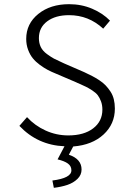

<svg xmlns="http://www.w3.org/2000/svg" viewBox="-20 -692 640 923"><path d="M238.8 210.9 231.9 175.8Q323.2 164.1 323.2 127Q323.2 106.4 306.4 94.2Q289.6 82 256.8 74.2L290 11.2Q161.1 5.9 73.2 -86.9L109.9 -128.9Q147.5 -87.9 199.2 -64.5Q251 -41 308.1 -41Q383.8 -41 428 -75Q472.2 -108.9 472.2 -165Q472.2 -187 465.6 -204.6Q459 -222.2 450.2 -233.9Q441.4 -245.6 423.8 -257.1Q406.2 -268.6 392.8 -275.1Q379.4 -281.7 355 -292.5Q353.5 -293 352.8 -293.2Q352.1 -293.5 351.1 -293.9Q350.1 -294.4 349.1 -294.9Q348.1 -295.4 347.2 -295.9L249 -337.9Q227.1 -346.7 209.5 -356Q191.9 -365.2 171.6 -380.1Q151.4 -395 137.7 -411.9Q124 -428.7 115 -452.9Q106 -477.1 106 -504.9Q106 -578.1 164.1 -625Q222.2 -671.9 312 -671.9Q371.6 -671.9 422.9 -650.1Q474.1 -628.4 508.8 -592.8L476.1 -554.2Q406.2 -619.1 312 -619.1Q246.6 -619.1 206.8 -589.4Q167 -559.6 167 -508.8Q167 -484.9 176 -466.1Q185.1 -447.3 205.8 -432.1Q226.6 -417 239.5 -410.2Q252.4 -403.3 280.8 -390.6Q285.6 -388.2 288.1 -387.2L384.8 -345.2Q407.7 -334.5 423.3 -326.4Q439 -318.4 457.5 -306.2Q476.1 -293.9 488 -281.2Q500 -268.6 511 -252Q522 -235.4 527.1 -214.8Q532.2 -194.3 532.2 -169.9Q532.2 -95.7 477.8 -45.4Q423.3 4.9 332 12.2L311 51.8Q372.1 72.3 372.1 123Q372.1 148.9 352.5 168Q333 187 304.2 196.8Q275.4 206.5 238.8 210.9Z"/></svg>

Font: Office Code Pro D Light
Style: Regular
Weight: 300
Designer: Nathan Rutzky & Paul D. Hunt
Foundry: Adobe Systems Incorporated
Version: Version 1.004;PS 001.004;hotconv 1.0.70;makeotf.lib2.5.58329